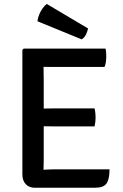

<svg xmlns="http://www.w3.org/2000/svg" viewBox="-20 -922 606 944"><path d="M90 -676.5 96.5 -683H194V-595.5Q194 -574.5 194.5 -561.2Q195 -548 195 -527.5V-138Q195 -124.5 194.5 -113.2Q194 -102 194 -87.5V1H151Q123 1 106.5 -16.5Q90 -34 90 -65ZM445 -389Q447.5 -379 448.8 -366.2Q450 -353.5 450 -345Q450 -336 448.8 -323.8Q447.5 -311.5 445 -300.5H257Q245.5 -300.5 228 -300.8Q210.5 -301 191.8 -301.2Q173 -301.5 158 -302V-388Q173 -388 191.8 -388.2Q210.5 -388.5 228 -388.8Q245.5 -389 257 -389ZM499 -683Q501.5 -671 502 -660.2Q502.5 -649.5 502.5 -640.5Q502.5 -631.5 500.8 -618.2Q499 -605 494 -593H257Q245.5 -593 228 -593Q210.5 -593 191.8 -593.2Q173 -593.5 158 -594V-683ZM518.5 -89.5Q518.5 -41 503.8 -20Q489 1 448 1H158V-85Q182 -86.5 205.5 -88Q229 -89.5 260 -89.5ZM210 -902.5Q200 -895.5 190 -881.8Q180 -868 173 -851.2Q166 -834.5 164 -817.5L381.5 -728.5Q395 -736.5 402.5 -752Q410 -767.5 413 -782Z"/></svg>

Font: Signika
Style: Regular
Weight: 400
Designer: Anna Giedry
Foundry: Anna Giedry
Version: Version 2.001